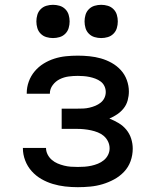

<svg xmlns="http://www.w3.org/2000/svg" viewBox="-20 -769 640 797"><path d="M303 8Q276 8 250 5Q224 2 199 -5.5Q174 -13 151.5 -26Q129 -39 111.5 -58.5Q94 -78 84.5 -103Q75 -128 75 -154Q75 -154 75 -154.5Q75 -155 75 -155H171Q171 -141 177.5 -128Q184 -115 195 -105.5Q206 -96 219 -90.5Q232 -85 246 -81.5Q260 -78 274 -77Q288 -76 303 -76Q317 -76 331 -77Q345 -78 359 -81Q373 -84 386.5 -89.5Q400 -95 411 -104Q422 -113 428.5 -126Q435 -139 435 -153Q435 -168 428.5 -181.5Q422 -195 411 -204.5Q400 -214 386 -219.5Q372 -225 358 -228Q344 -231 329.5 -232.5Q315 -234 300 -234H236V-318H300Q313 -318 325.5 -318.5Q338 -319 351 -322Q364 -325 376 -330Q388 -335 398 -343Q408 -351 413.5 -362.5Q419 -374 419 -387Q419 -400 413.5 -411.5Q408 -423 398 -430.5Q388 -438 376 -442.5Q364 -447 352 -449.5Q340 -452 327.5 -453Q315 -454 303 -454Q284 -454 265 -451.5Q246 -449 228.5 -440.5Q211 -432 199 -416Q187 -400 187 -381Q187 -381 187 -380.5Q187 -380 187 -380H91Q91 -381 91 -381.5Q91 -382 91 -383Q91 -407 99.5 -430.5Q108 -454 124 -473Q140 -492 161 -505Q182 -518 205.5 -525.5Q229 -533 253.5 -535.5Q278 -538 303 -538Q327 -538 351.5 -535.5Q376 -533 399 -526.5Q422 -520 443.5 -508Q465 -496 481.5 -478Q498 -460 506.5 -436.5Q515 -413 515 -389Q515 -371 510 -352.5Q505 -334 493.5 -319.5Q482 -305 466.5 -294.5Q451 -284 434 -277Q454 -269 472.5 -258Q491 -247 504.5 -230.5Q518 -214 524.5 -193.5Q531 -173 531 -152Q531 -125 522 -100Q513 -75 495 -56Q477 -37 454 -24.5Q431 -12 406 -4.5Q381 3 355 5.5Q329 8 303 8ZM400 -611Q386 -611 372.5 -615Q359 -619 349 -629Q339 -639 335 -652.5Q331 -666 331 -680Q331 -694 335 -707.5Q339 -721 349 -731Q359 -741 372.5 -745Q386 -749 400 -749Q414 -749 427.5 -745Q441 -741 451 -731Q461 -721 465 -707.5Q469 -694 469 -680Q469 -666 465 -652.5Q461 -639 451 -629Q441 -619 427.5 -615Q414 -611 400 -611ZM200 -611Q186 -611 172.5 -615Q159 -619 149 -629Q139 -639 135 -652.5Q131 -666 131 -680Q131 -694 135 -707.5Q139 -721 149 -731Q159 -741 172.5 -745Q186 -749 200 -749Q214 -749 227.5 -745Q241 -741 251 -731Q261 -721 265 -707.5Q269 -694 269 -680Q269 -666 265 -652.5Q261 -639 251 -629Q241 -619 227.5 -615Q214 -611 200 -611Z"/></svg>

Font: Iosevka Curly Medium Extended
Style: Regular
Weight: 500
Width: 7
Monospace: yes
Designer: Belleve Invis
Foundry: Belleve Invis
Version: Version 11.1.0; ttfautohint (v1.8.3)